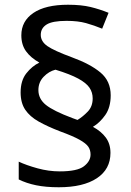

<svg xmlns="http://www.w3.org/2000/svg" viewBox="-20 -785 553 810"><path d="M67 -395Q67 -445 91 -475.5Q115 -506 146 -521Q110 -541 90 -568.5Q70 -596 70 -636Q70 -696 121 -730.5Q172 -765 267 -765Q323 -765 362 -755.5Q401 -746 438 -731L411 -664Q377 -678 343 -687.5Q309 -697 261 -697Q201 -697 176.5 -681.5Q152 -666 152 -638Q152 -610 180 -590.5Q208 -571 284 -543Q361 -515 404 -479Q447 -443 447 -383Q447 -332 424 -299.5Q401 -267 372 -250Q407 -231 426.5 -204.5Q446 -178 446 -140Q446 -71 388.5 -33Q331 5 228 5Q173 5 132 -3.5Q91 -12 59 -28V-103Q91 -88 138 -75Q185 -62 232 -62Q306 -62 334 -83.5Q362 -105 362 -133Q362 -152 352.5 -166Q343 -180 315.5 -195.5Q288 -211 233 -231Q181 -251 143.5 -272Q106 -293 86.5 -322Q67 -351 67 -395ZM142 -405Q142 -368 173.5 -342.5Q205 -317 285 -287L307 -279Q330 -293 350.5 -314.5Q371 -336 371 -370Q371 -395 357.5 -415Q344 -435 310 -453.5Q276 -472 214 -491Q186 -484 164 -461Q142 -438 142 -405Z"/></svg>

Font: Noto Sans Khojki
Style: Regular
Weight: 400
Designer: Monotype Design Team
Foundry: Monotype Imaging Inc.
Version: Version 2.003; ttfautohint (v1.8.4.7-5d5b)